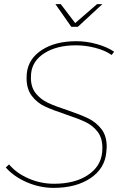

<svg xmlns="http://www.w3.org/2000/svg" viewBox="-20 -906 631 932"><path d="M534 -655 522 -639Q491 -661 443.5 -673.5Q396 -686 349 -686Q256 -686 196.5 -648.5Q137 -611 131 -549Q130 -542 130 -529Q130 -482 154 -452.5Q178 -423 213.5 -406.5Q249 -390 308 -371Q372 -349 409 -331Q446 -313 472 -280Q498 -247 498 -193Q498 -185 496 -167Q489 -88 419 -41Q349 6 240 6Q174 6 111 -21Q48 -48 8 -93L24 -108Q60 -65 119 -39.5Q178 -14 242 -14Q342 -14 405.5 -55.5Q469 -97 476 -167Q477 -175 477 -189Q477 -237 453 -267.5Q429 -298 393.5 -314.5Q358 -331 298 -351Q235 -372 197.5 -389.5Q160 -407 134.5 -440.5Q109 -474 109 -527Q109 -541 110 -549Q117 -620 182.5 -663Q248 -706 351 -706Q400 -706 450 -692Q500 -678 534 -655ZM451 -886H477L358 -776H326L249 -886H275L345 -794Z"/></svg>

Font: Gontserrat Thin
Style: Italic
Weight: 250
Italic angle: -11.3°
Designer: Julieta Ulanovsky
Foundry: Julieta Ulanovsky
Version: Version 6.001